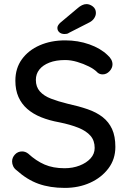

<svg xmlns="http://www.w3.org/2000/svg" viewBox="-20 -907 625 937"><path d="M296 10Q224 10 168 -10Q112 -30 61 -76Q50 -84 44.5 -95.5Q39 -107 39 -119Q39 -138 53 -153Q67 -168 88 -168Q104 -168 118 -157Q156 -122 197.5 -104Q239 -86 295 -86Q335 -86 368.5 -99Q402 -112 422 -134Q442 -156 442 -185Q442 -221 421.5 -244.5Q401 -268 362.5 -283.5Q324 -299 270 -310Q220 -319 180.5 -335Q141 -351 113 -375.5Q85 -400 70 -434Q55 -468 55 -513Q55 -574 87 -618Q119 -662 174 -686Q229 -710 298 -710Q361 -710 416 -690.5Q471 -671 505 -638Q529 -617 529 -593Q529 -575 514.5 -559.5Q500 -544 481 -544Q467 -544 457 -552Q441 -569 414 -582.5Q387 -596 356.5 -605Q326 -614 298 -614Q253 -614 221 -601.5Q189 -589 172 -567.5Q155 -546 155 -517Q155 -483 174.5 -461Q194 -439 229 -425.5Q264 -412 309 -401Q364 -389 407.5 -374Q451 -359 481 -335.5Q511 -312 527 -277Q543 -242 543 -190Q543 -130 509 -85Q475 -40 419.5 -15Q364 10 296 10ZM295 -741Q279 -741 269.5 -749.5Q260 -758 260 -771Q260 -777 263.5 -783Q267 -789 273 -795L360 -868Q369 -876 380 -881.5Q391 -887 402 -887Q418 -887 433 -875.5Q448 -864 448 -844Q448 -831 440 -818.5Q432 -806 417 -798L317 -747Q312 -743 306 -742Q300 -741 295 -741Z"/></svg>

Font: Quicksand SemiBold
Style: Regular
Weight: 600
Designer: Andrew Paglinawan
Foundry: Andrew Paglinawan
Version: Version 3.006